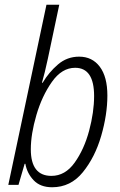

<svg xmlns="http://www.w3.org/2000/svg" viewBox="-20 -780 506 810"><path d="M200 10Q278 10 329.5 -53.5Q381 -117 407 -207Q433 -297 433 -377Q433 -456 401 -498.5Q369 -541 314 -541Q263 -541 224.5 -508Q186 -475 160 -431H157Q162 -448 169 -476Q176 -504 182 -533L230 -760H176L15 0H58L84 -89H87Q94 -49 122 -19.5Q150 10 200 10ZM197 -38Q110 -38 110 -150Q110 -214 133.5 -294.5Q157 -375 199 -434.5Q241 -494 297 -494Q377 -494 377 -375Q377 -307 356 -228.5Q335 -150 295 -94Q255 -38 197 -38Z"/></svg>

Font: Noto Sans Display SemiCondensed Light
Style: Italic
Weight: 300
Width: 4
Italic angle: -12°
Designer: Monotype Design Team
Foundry: Monotype Imaging Inc.
Version: Version 1.900